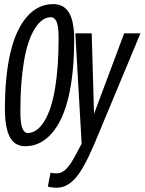

<svg xmlns="http://www.w3.org/2000/svg" viewBox="-20 -687 689 915"><path d="M251 207.5Q225.6 207.5 208 202.1L220.7 136.2Q234.4 139.2 250.5 139.2Q267.1 139.2 282.5 128.9Q297.9 118.7 314.7 94.7Q331.5 70.8 369.1 -2.4L338.9 -528.3H417L428.2 -144.5L571.8 -528.3H649.4L429.2 0Q378.4 119.1 338.4 163.3Q298.3 207.5 251 207.5ZM333.5 -498Q333.5 -340.8 307.1 -227.3Q280.8 -113.8 227.1 -52Q173.3 9.8 100.6 9.8Q49.3 9.8 26.4 -34.9Q3.4 -79.6 3.4 -167Q3.4 -323.7 29.5 -435.3Q55.7 -546.9 108.4 -607.2Q161.1 -667.5 233.4 -667.5Q283.7 -667.5 308.6 -627Q333.5 -586.4 333.5 -498ZM259.3 -503.9Q259.3 -559.6 250 -582.3Q240.7 -605 222.2 -605Q179.2 -605 144.8 -548.8Q110.4 -492.7 93.8 -392.3Q77.1 -292 77.1 -156.7Q77.1 -99.6 86.2 -76.4Q95.2 -53.2 112.3 -53.2Q156.7 -53.2 191.4 -109.6Q226.1 -166 242.7 -267.8Q259.3 -369.6 259.3 -503.9Z"/></svg>

Font: Cousine
Style: Italic
Weight: 400
Italic angle: -12°
Monospace: yes
Designer: Steve Matteson
Foundry: Monotype Imaging Inc.
Version: Version 1.21